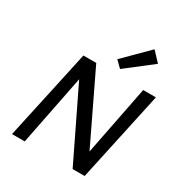

<svg xmlns="http://www.w3.org/2000/svg" viewBox="-208 -1068 1151 1218"><g transform="rotate(30 368.0 -459.0)"><path d="M730 -658 588 0H500L251 -514L149 0H56L199 -658H293L537 -150L637 -658ZM397 -745 570 -918 635 -849 443 -700Z"/></g></svg>

Font: Ysabeau Semibold
Style: Italic
Weight: 600
Italic angle: -12°
Designer: Christian Thalmann (Catharsis Fonts)
Version: Version 0.003